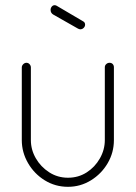

<svg xmlns="http://www.w3.org/2000/svg" viewBox="-20 -714 523 740"><path d="M242 6Q193 6 152.5 -19Q112 -44 88 -85.5Q64 -127 64 -174V-454Q64 -461 69.5 -466.5Q75 -472 82 -472Q89 -472 94 -466.5Q99 -461 99 -454V-174Q99 -137 118 -104Q137 -71 169.5 -50Q202 -29 242 -29Q282 -29 314 -49.5Q346 -70 365 -103.5Q384 -137 384 -174V-455Q384 -462 389.5 -467Q395 -472 402 -472Q410 -472 414.5 -467Q419 -462 419 -455V-174Q419 -126 395 -85Q371 -44 330.5 -19Q290 6 242 6ZM289 -601Q287 -601 284.5 -602Q282 -603 280 -604L185 -658Q175 -664 175 -676Q175 -683 179.5 -688.5Q184 -694 191 -694Q194 -694 198 -692L300 -632Q308 -628 308 -619Q308 -612 302.5 -606.5Q297 -601 289 -601Z"/></svg>

Font: Dosis ExtraLight ExtraLight
Style: Regular
Weight: 250
Version: Version 3.001; ttfautohint (v1.8.2)